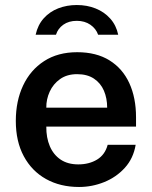

<svg xmlns="http://www.w3.org/2000/svg" viewBox="-20 -735 606 765"><path d="M164.5 -230.5Q164 -186.5 178.5 -152.5Q193 -118.5 221.5 -99.2Q250 -80 292 -80Q335 -80 366.8 -99.2Q398.5 -118.5 409 -158H520.5Q511.5 -104 477.5 -66.5Q443.5 -29 395.2 -9.5Q347 10 295 10Q220 10 163.2 -21.8Q106.5 -53.5 74.8 -112.5Q43 -171.5 43 -253Q43 -332.5 72 -394.2Q101 -456 155.8 -491.5Q210.5 -527 287.5 -527Q364 -527 416.2 -494.5Q468.5 -462 495.2 -403.8Q522 -345.5 522 -267.5V-230.5ZM164.5 -306H407Q407 -343.5 394 -373.8Q381 -404 354.2 -421.8Q327.5 -439.5 287 -439.5Q247 -439.5 219.5 -420Q192 -400.5 178 -369.8Q164 -339 164.5 -306ZM451 -596.5Q443 -634.5 419.2 -661Q395.5 -687.5 361.2 -701.2Q327 -715 286 -715Q246.5 -715 212.2 -701.8Q178 -688.5 154.2 -662Q130.5 -635.5 122 -596.5H203Q210.5 -621 232.2 -636.5Q254 -652 286 -652Q317.5 -652 340 -636.5Q362.5 -621 371 -596.5Z"/></svg>

Font: Public Sans SemiBold
Style: Regular
Weight: 600
Designer: The Public Sans Project Authors: Dan O. Williams and USWDS (Libre Franklin designed by Pablo Impallari and Rodrigo Fuenz
Version: Version 1.007